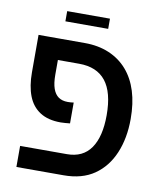

<svg xmlns="http://www.w3.org/2000/svg" viewBox="-82 -787 721 853"><g transform="rotate(10 279.0 -360.5)"><path d="M50 0V-95H261Q333 -95 369 -147Q405 -199 405 -296Q405 -399 365 -449.5Q325 -500 245 -500H94V-595H254Q315 -595 363.5 -574.5Q412 -554 445.5 -515.5Q479 -477 496 -422.5Q513 -368 513 -298Q513 -211 484.5 -143.5Q456 -76 401 -38Q346 0 263 0ZM209 -229Q152 -229 115.5 -252.5Q79 -276 62 -320Q45 -364 45 -426V-595H149V-434Q149 -395 157.5 -371Q166 -347 182.5 -335.5Q199 -324 224 -324Q231 -324 238 -324.5Q245 -325 251 -326V-232Q241 -231 230 -230Q219 -229 209 -229ZM152 -675V-721H345V-675Z"/></g></svg>

Font: Noto Sans Hebrew SemiCondensed Medium
Style: Regular
Weight: 500
Width: 4
Designer: Monotype Design Team
Foundry: Monotype Imaging Inc.
Version: Version 2.003